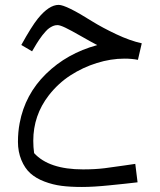

<svg xmlns="http://www.w3.org/2000/svg" viewBox="-20 -410 651 783"><path d="M60.1 92.3Q82 -24.9 167.5 -108.6Q252.9 -192.4 376.5 -226.1Q352.1 -238.8 310.3 -262.7Q268.6 -286.6 246.6 -297.1Q224.6 -307.6 214.6 -307.6Q204.6 -307.6 196.3 -304Q188 -300.3 180.9 -295.4Q173.8 -290.5 166 -281.7Q158.2 -272.9 152.6 -265.9Q147 -258.8 139.6 -247.8Q132.3 -236.8 128.4 -230.5Q114.3 -207 110.8 -200.7L66.9 -226.6Q108.4 -301.8 134.3 -334Q179.7 -390.1 219.2 -390.1Q249.5 -390.1 355.5 -323.2Q397 -297.4 453.9 -270.5Q510.7 -243.7 558.1 -233.4L542.5 -166Q517.6 -170.9 487.3 -170.9Q432.1 -170.9 375 -153.1Q317.9 -135.3 267.8 -103Q217.8 -70.8 179.2 -21.5Q115.7 60.5 115.7 164.1Q115.7 189.9 119.1 214.4Q179.7 280.8 318.4 280.8Q368.2 280.8 407.2 275.9Q446.3 271 486.6 264.9Q526.9 258.8 531.7 258.3L541 333.5Q527.8 335 488.5 339.4Q449.2 343.8 427.2 345.7Q361.3 352.5 314 352.5Q266.6 352.5 231 347.9Q195.3 343.3 161.1 330.3Q127 317.4 104 296.9Q81.1 276.4 67.1 242.4Q53.2 208.5 53.2 168.5Q53.2 128.4 60.1 92.3Z"/></svg>

Font: MiladAzad
Style: Regular
Weight: 400
Designer: Reza bakhtiari fard
Foundry: http://font-store.ir
Version: Version:0.0.3;RFB:1.2.5;Building:2016-04-05 21:27:38.277324